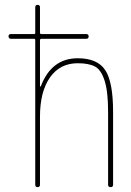

<svg xmlns="http://www.w3.org/2000/svg" viewBox="-20 -770 540 790"><path d="M25.4 -610.4Q15.6 -610.4 15.1 -620.1Q14.6 -629.9 25.4 -629.9H120.1Q125 -629.9 125 -634.8V-740.2Q125 -750 134.8 -750Q144.5 -750 144.5 -740.2V-634.8Q144.5 -629.9 150.4 -629.9H335Q344.7 -629.9 344.7 -620.1Q344.7 -610.4 335 -610.4H150.4Q145.5 -610.4 144.5 -605.5V-415Q144.5 -414.1 146.5 -414.1Q148.4 -414.1 148.4 -416Q192.4 -530.3 299.8 -530.3Q380.9 -530.3 413.1 -481.4Q445.3 -432.6 445.3 -309.6V-9.8Q445.3 0 435.1 0Q424.8 0 424.8 -9.8V-309.6Q424.8 -392.6 410.6 -437.5Q396.5 -482.4 371.1 -496.1Q345.7 -509.8 299.8 -509.8Q226.6 -509.8 185.5 -451.2Q144.5 -392.6 144.5 -290V-9.8Q144.5 0 134.8 0Q125 0 125 -9.8V-605.5Q125 -610.4 120.1 -610.4Z"/></svg>

Font: Rounded-X Mgen+ 2m thin
Style: Regular
Weight: 100
Designer: [Source Han Sans]
Ryoko NISHIZUKA  (kana & ideographs); Paul D. Hunt (Latin, Greek & Cyrillic); Wenlong ZHANG  (bopomofo
Version: Version 1.059.20150602